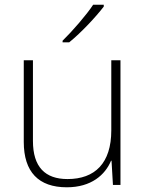

<svg xmlns="http://www.w3.org/2000/svg" viewBox="-20 -786 622 816"><path d="M421 -758V-766H376C348 -723 287 -653 246 -613V-606H274C326 -648 388 -715 421 -758ZM492 -530H453V-232C453 -92 383 -25 267 -25C172 -25 120 -76 120 -187V-530H81V-183C81 -55 144 10 264 10C368 10 427 -43 452 -103H454L460 0H492Z"/></svg>

Font: Noto Sans Ethiopic ExtraLight
Style: Regular
Weight: 200
Designer: Monotype Design Team
Foundry: Monotype Imaging Inc.
Version: Version 2.102